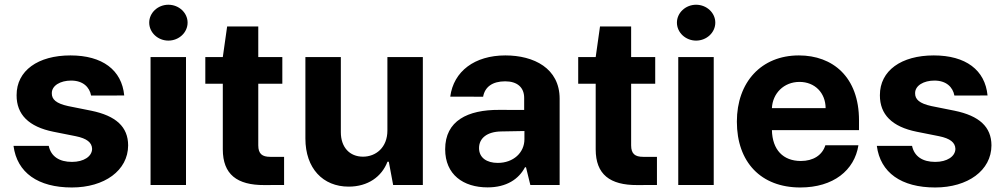

<svg xmlns="http://www.w3.org/2000/svg" viewBox="-20 -789 4284 819"><path d="M368.6 -381.4 509.9 -381.7C499.6 -490.4 416.9 -552.6 280.5 -552.6C142.4 -552.6 50.4 -487.9 50.8 -382.8C50.4 -301.1 101.9 -248.2 208.5 -226.9L302.9 -208.1C350.5 -198.5 372.2 -181.1 372.9 -153.8C372.2 -121.4 337 -98.4 286.9 -98.4C233.3 -98.4 197.4 -121.4 187.9 -166.9H37.6C52.6 -52.2 142.4 10.7 286.6 10.7C425.1 10.7 526.3 -61.4 526.6 -169C526.3 -247.9 474.8 -295.1 369 -316.8L270.2 -336.6C219.5 -347.7 200.6 -365.1 201 -391.3C200.6 -424 237.6 -445.3 283.4 -445.3C334.2 -445.3 361.9 -417.3 368.6 -381.4Z M622.2 0H773.4V-545.5H622.2ZM616.5 -692.5C616.5 -650.2 653.4 -615.8 698.2 -615.8C743.3 -615.8 780.2 -650.2 780.2 -692.5C780.2 -734.4 743.3 -768.8 698.2 -768.8C653.4 -768.8 616.5 -734.4 616.5 -692.5Z M1184.3 -545.5H1081.7V-676.1H948.9L930.4 -545.5H855.8V-431.8H930.4V-152C930.4 -45.1 991.1 1.1 1108 0.4L1191.8 0V-120H1132.8C1098.4 -120 1081.7 -132.8 1081.7 -169V-431.8H1184.3Z M1632.5 -232.2C1632.5 -159.1 1582.7 -120.7 1528.4 -120.7C1471.2 -120.7 1433.9 -160.9 1433.9 -225.1V-545.5H1282.7V-198.2C1282.7 -70.7 1357.6 7.1 1467.3 7.1C1549.4 7.1 1608.3 -35.2 1632.8 -99.1H1638.5L1657 0H1783.7V-545.5H1632.5Z M2060 10.3C2140.6 10.3 2192.8 -24.9 2219.5 -75.6H2223.7L2242.2 0H2367.2V-367.9C2367.2 -497.9 2257.1 -552.6 2135.7 -552.6C2005 -552.6 1914.8 -485.1 1900.6 -376.8L2040.8 -376.4C2048.3 -418.3 2080.6 -442.1 2134.9 -442.1C2186.4 -442.1 2215.9 -416.2 2215.9 -371.4V-320L2109.4 -320.3C1975.1 -321 1878.9 -274.1 1878.9 -152.3C1878.9 -44.4 1956 10.3 2060 10.3ZM2023.4 -157.3C2023.4 -199.9 2058.2 -227.3 2117.5 -228.3L2217 -230.1V-195C2217 -137.8 2169.7 -94.1 2103.3 -94.1C2056.8 -94.1 2023.4 -115.8 2023.4 -157.3Z M2774.9 -545.5H2672.2V-676.1H2539.4L2521 -545.5H2446.4V-431.8H2521V-152C2521 -45.1 2581.7 1.1 2698.5 0.4L2782.3 0V-120H2723.4C2688.9 -120 2672.2 -132.8 2672.2 -169V-431.8H2774.9Z M2873.2 0H3024.5V-545.5H2873.2ZM2867.5 -692.5C2867.5 -650.2 2904.5 -615.8 2949.2 -615.8C2994.3 -615.8 3031.2 -650.2 3031.2 -692.5C3031.2 -734.4 2994.3 -768.8 2949.2 -768.8C2904.5 -768.8 2867.5 -734.4 2867.5 -692.5Z M3393.8 10.7C3534.8 10.7 3625 -62.5 3641.7 -169.4H3500.7C3487.6 -126.8 3448.5 -102.3 3396.3 -102.3C3320.3 -102.3 3274.5 -150.2 3272.7 -234H3644.2V-275.6C3644.2 -460.9 3532 -552.6 3387.8 -552.6C3227.3 -552.6 3123.2 -438.6 3123.2 -270.2C3123.2 -97.3 3225.9 10.7 3393.8 10.7ZM3272.7 -327.8C3275.6 -390.3 3323.2 -439.6 3390.3 -439.6C3456 -439.6 3501.4 -392.8 3501.8 -327.8Z M4051.1 -381.4 4192.5 -381.7C4182.2 -490.4 4099.4 -552.6 3963.1 -552.6C3824.9 -552.6 3733 -487.9 3733.3 -382.8C3733 -301.1 3784.4 -248.2 3891 -226.9L3985.4 -208.1C4033 -198.5 4054.7 -181.1 4055.4 -153.8C4054.7 -121.4 4019.5 -98.4 3969.5 -98.4C3915.8 -98.4 3880 -121.4 3870.4 -166.9H3720.2C3735.1 -52.2 3824.9 10.7 3969.1 10.7C4107.6 10.7 4208.8 -61.4 4209.2 -169C4208.8 -247.9 4157.3 -295.1 4051.5 -316.8L3952.8 -336.6C3902 -347.7 3883.2 -365.1 3883.5 -391.3C3883.2 -424 3920.1 -445.3 3965.9 -445.3C4016.7 -445.3 4044.4 -417.3 4051.1 -381.4Z"/></svg>

Font: GiG Sans
Style: Bold
Weight: 700
Designer: Andreas Faust
Version: Version 1.100;FEAKit 1.0